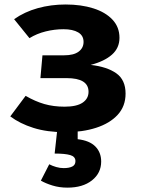

<svg xmlns="http://www.w3.org/2000/svg" viewBox="-20 -583 655 872"><path d="M172.8 -331.8H271.3Q314.9 -331.8 337.2 -348.5Q359.5 -365.1 359.5 -392.8Q359.5 -421.5 335.1 -435.9Q310.8 -450.3 268.2 -450.3Q227.7 -450.3 187.4 -440.3Q147.2 -430.3 113.8 -409.7L44.1 -495.9Q91.3 -529.2 151.3 -545.9Q211.3 -562.6 277.9 -562.6Q348.7 -562.6 403.8 -545.1Q459 -527.7 490.8 -493.8Q522.6 -460 522.6 -411.3Q522.6 -365.1 488.5 -334.9Q454.4 -304.6 391.8 -288.2Q465.6 -280 507.9 -250.3Q550.3 -220.5 550.3 -157.9Q550.3 -100.5 514.4 -61.5Q478.5 -22.6 416.4 -2.6Q354.4 17.4 275.4 17.4Q193.8 17.4 132.1 -2.1Q70.3 -21.5 26.7 -54.4L96.4 -147.7Q139.5 -122.6 181.3 -110.5Q223.1 -98.5 273.3 -98.5Q328.2 -98.5 355.1 -116.7Q382.1 -134.9 382.1 -166.2Q382.1 -228.2 282.6 -228.2H163.6ZM322.6 148.7Q322.6 128.2 299 121.3Q275.4 114.4 228.2 114.4L242.6 -16.4H332.8V49.2Q386.7 55.4 413.1 82.3Q439.5 109.2 439.5 150.8Q439.5 203.1 397.7 236.2Q355.9 269.2 286.2 269.2Q249.7 269.2 218.2 259.5Q186.7 249.7 165.6 237.4L203.6 163.1Q218.5 170.8 235.4 175.6Q252.3 180.5 269.2 180.5Q293.8 180.5 308.2 173.3Q322.6 166.2 322.6 148.7Z"/></svg>

Font: FiraCode Nerd Font Mono
Style: Bold
Weight: 700
Monospace: yes
Designer: Carrois Corporate, Edenspiekermann AG, Nikita Prokopov
Foundry: Carrois Corporate, Edenspiekermann AG, Nikita Prokopov
Version: Version 6.002;Nerd Fonts 3.3.0